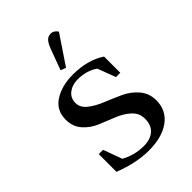

<svg xmlns="http://www.w3.org/2000/svg" viewBox="-195 -728 821 821"><g transform="rotate(-45 215.0 -317.5)"><path d="M48 -26V-133H74L105 -48Q152 -21 210 -21Q248 -21 271.5 -41Q295 -61 295 -100Q295 -134 270 -157Q245 -180 209.5 -194Q174 -208 138 -223Q102 -238 77 -266.5Q52 -295 52 -337Q52 -394 97.5 -423Q143 -452 210 -452Q299 -452 359 -412V-314H333L302 -396Q263 -423 210 -423Q177 -423 154.5 -405.5Q132 -388 132 -358Q132 -330 158 -309.5Q184 -289 221 -274Q258 -259 295.5 -242Q333 -225 359 -194.5Q385 -164 385 -122Q385 -61 338 -26.5Q291 8 210 8Q135 8 48 -26ZM186 -502 220 -594Q230 -621 240.5 -632Q251 -643 268 -643Q285 -643 298 -624L210 -493Z"/></g></svg>

Font: Dihjauti
Style: Bold
Weight: 700
Designer: T. Christopher White
Version: Version 3.0.0